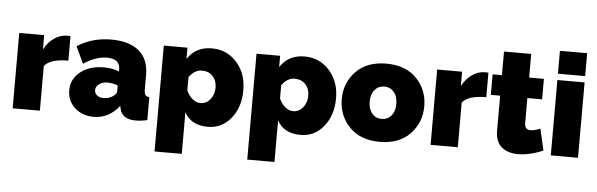

<svg xmlns="http://www.w3.org/2000/svg" viewBox="-55 -926 4152 1335"><g transform="rotate(5 2021.0 -258.5)"><path d="M405 -364Q279 -364 238 -312V0H48V-526H222V-426Q250 -478 292 -507Q334 -536 381 -536Q400 -536 405 -535Z M429 -159Q429 -238 492.5 -288.5Q556 -339 656 -339Q720 -339 762 -319V-335Q762 -408 671 -408Q594 -408 508 -351L453 -469Q557 -536 690 -536Q816 -536 884 -479Q952 -422 952 -312V-210Q952 -183 960 -172.5Q968 -162 988 -160V0Q944 10 908 10Q811 10 796 -63L792 -82Q720 10 613 10Q534 10 481.5 -38Q429 -86 429 -159ZM737 -146Q762 -163 762 -183V-222Q724 -236 689 -236Q655 -236 631.5 -219Q608 -202 608 -176Q608 -154 625.5 -140Q643 -126 670 -126Q707 -126 737 -146Z M1247 -78V213H1057V-526H1222V-447Q1280 -536 1392 -536Q1497 -536 1566 -459Q1635 -382 1635 -265Q1635 -146 1571.5 -68Q1508 10 1411 10Q1293 10 1247 -78ZM1441 -266Q1441 -315 1412.5 -345.5Q1384 -376 1337 -376Q1285 -376 1247 -322V-231Q1261 -196 1288 -173Q1315 -150 1345 -150Q1386 -150 1413.5 -184Q1441 -218 1441 -266Z M1894 -78V213H1704V-526H1869V-447Q1927 -536 2039 -536Q2144 -536 2213 -459Q2282 -382 2282 -265Q2282 -146 2218.5 -68Q2155 10 2058 10Q1940 10 1894 -78ZM2088 -266Q2088 -315 2059.5 -345.5Q2031 -376 1984 -376Q1932 -376 1894 -322V-231Q1908 -196 1935 -173Q1962 -150 1992 -150Q2033 -150 2060.5 -184Q2088 -218 2088 -266Z M2322 -263Q2322 -378 2398.5 -457Q2475 -536 2610 -536Q2745 -536 2821.5 -457Q2898 -378 2898 -263Q2898 -149 2821.5 -69.5Q2745 10 2610 10Q2475 10 2398.5 -69.5Q2322 -149 2322 -263ZM2543 -180.5Q2569 -150 2610 -150Q2651 -150 2677 -180.5Q2703 -211 2703 -263Q2703 -315 2677 -345.5Q2651 -376 2610 -376Q2569 -376 2543 -345.5Q2517 -315 2517 -263Q2517 -211 2543 -180.5Z M3322 -364Q3196 -364 3155 -312V0H2965V-526H3139V-426Q3167 -478 3209 -507Q3251 -536 3298 -536Q3317 -536 3322 -535Z M3750 -29Q3658 11 3575 11Q3504 11 3460.5 -25.5Q3417 -62 3417 -142V-383H3352V-526H3417V-691H3607V-526H3710V-383H3607V-209Q3607 -162 3648 -162Q3675 -162 3716 -179Z M3804 -570V-730H3994V-570ZM3804 0V-526H3994V0Z"/></g></svg>

Font: Raleway-v4020 Black
Style: Regular
Weight: 900
Designer: Matt McInerney, Pablo Impallari, Rodrigo Fuenzalida
Foundry: Matt McInerney, Pablo Impallari, Rodrigo Fuenzalida
Version: Version 4.020;PS 004.020;hotconv 1.0.88;makeotf.lib2.5.64775